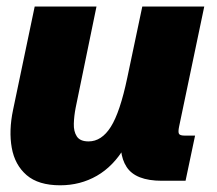

<svg xmlns="http://www.w3.org/2000/svg" viewBox="-20 -547 657 581"><path d="M162.1 13.7Q96.2 13.7 60.5 -17.1Q24.9 -47.9 15.6 -99.6Q6.3 -151.4 19.5 -214.4L85 -527.3H272L209 -221.2Q204.1 -196.3 203.4 -172.9Q202.6 -149.4 212.4 -134.3Q222.2 -119.1 248 -119.1Q287.6 -119.1 315.4 -163.3Q343.3 -207.5 365.2 -312L410.6 -527.3H598.1L522 -164.1Q518.6 -147.9 521.5 -142.3Q524.4 -136.7 538.6 -136.7H570.3L541.5 0H469.7Q390.1 0 363 -42Q335.9 -84 351.1 -154.8L357.9 -187L357.4 -101.6Q323.2 -43.9 273.2 -15.1Q223.1 13.7 162.1 13.7Z"/></svg>

Font: Schibsted Grotesk Black
Style: Italic
Weight: 900
Italic angle: -12°
Designer: Bakken & Baeck AS, Henrik Kongsvoll
Foundry: Schibsted ASA
Version: Version 1.100;gftools[0.9.25]